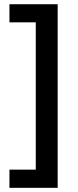

<svg xmlns="http://www.w3.org/2000/svg" viewBox="-20 -734 370 912"><path d="M24.9 71.8H149.9V-627.9H24.9V-713.9H253.9V158.2H24.9Z"/></svg>

Font: Open Sans Semibold
Style: Regular
Weight: 600
Foundry: Ascender Corporation
Version: Version 1.10; ttfautohint (v1.5.65-e2d9)